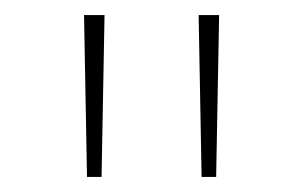

<svg xmlns="http://www.w3.org/2000/svg" viewBox="-20 -762 398 252"><path d="M113.3 -529.8H94.2L90.3 -742.2H117.2ZM263.7 -529.8H244.6L240.7 -742.2H267.6Z"/></svg>

Font: Kumbh Sans Thin
Style: Regular
Weight: 250
Version: Version 1.004